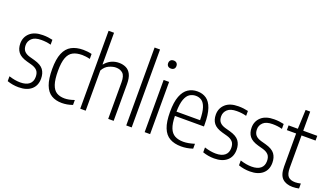

<svg xmlns="http://www.w3.org/2000/svg" viewBox="-73 -1335 3220 1871"><g transform="rotate(20 1537.0 -399.0)"><path d="M163.5 9.5Q102 9.5 45 -10.5V-61Q108.5 -40.5 163 -40.5Q223.5 -40.5 255.5 -66.8Q287.5 -93 287.5 -142Q287.5 -185.5 266.8 -207.8Q246 -230 206.5 -241L155.5 -255Q89 -273.5 61.8 -309Q34.5 -344.5 34.5 -399Q34.5 -464.5 81 -507Q127.5 -549.5 215 -549.5Q244 -549.5 268.5 -546.5Q293 -543.5 316.5 -538V-487.5Q289.5 -494.5 266.2 -497.2Q243 -500 216.5 -500Q150 -500 119.5 -470.8Q89 -441.5 89 -401Q89 -362 108.2 -339.8Q127.5 -317.5 168 -306L219 -292Q289 -272.5 315.8 -236Q342.5 -199.5 342.5 -144Q342.5 -72 295.2 -31.2Q248 9.5 163.5 9.5Z M612 9.5Q547.5 9.5 502.8 -17.8Q458 -45 434.8 -106.5Q411.5 -168 411.5 -270.5Q411.5 -373.5 437.2 -434.8Q463 -496 512.8 -522.8Q562.5 -549.5 634 -549.5Q655 -549.5 677.8 -547Q700.5 -544.5 722.5 -539V-487.5Q699 -493.5 677.5 -496Q656 -498.5 641.5 -498.5Q583.5 -498.5 545.8 -478.5Q508 -458.5 489.5 -409.2Q471 -360 471 -272.5Q471 -184 488 -133.5Q505 -83 538.5 -62.2Q572 -41.5 621.5 -41.5Q642.5 -41.5 667.5 -46.2Q692.5 -51 722.5 -61.5V-10.5Q693.5 0 666 4.8Q638.5 9.5 612 9.5Z M801 0V-808H857.5V-480.5H861Q889.5 -515.5 926.5 -532.5Q963.5 -549.5 1005.5 -549.5Q1045.5 -549.5 1077.8 -534Q1110 -518.5 1128.8 -481.8Q1147.5 -445 1147.5 -380.5V0H1091V-380Q1091 -446.5 1063.8 -471.2Q1036.5 -496 992 -496Q960.5 -496 921.5 -479Q882.5 -462 857.5 -417V0Z M1278 0V-808H1334.5V0Z M1469 0V-541.5H1525.5V0ZM1497 -669.5Q1477 -669.5 1465.5 -680.5Q1454 -691.5 1454 -710.5Q1454 -730 1465.5 -741.5Q1477 -753 1497 -753Q1517 -753 1528.5 -741.5Q1540 -730 1540 -710.5Q1540 -691.5 1528.5 -680.5Q1517 -669.5 1497 -669.5Z M1849.5 9.5Q1778.5 9.5 1730.2 -17.8Q1682 -45 1657.8 -106.5Q1633.5 -168 1633.5 -271Q1633.5 -372.5 1657.2 -433.8Q1681 -495 1722.5 -522.2Q1764 -549.5 1818 -549.5Q1872 -549.5 1911.2 -522.5Q1950.5 -495.5 1971.8 -434.2Q1993 -373 1993 -270.5V-249.5H1692Q1693.5 -170 1711.8 -124.5Q1730 -79 1765.8 -59.8Q1801.5 -40.5 1854.5 -40.5Q1902.5 -40.5 1968.5 -61V-10.5Q1935 0.5 1906.2 5Q1877.5 9.5 1849.5 9.5ZM1818 -503.5Q1783 -503.5 1755 -485.5Q1727 -467.5 1710.2 -422Q1693.5 -376.5 1692 -294H1936.5Q1935.5 -376.5 1920.2 -422Q1905 -467.5 1878.8 -485.5Q1852.5 -503.5 1818 -503.5Z M2191 9.5Q2129.5 9.5 2072.5 -10.5V-61Q2136 -40.5 2190.5 -40.5Q2251 -40.5 2283 -66.8Q2315 -93 2315 -142Q2315 -185.5 2294.2 -207.8Q2273.5 -230 2234 -241L2183 -255Q2116.5 -273.5 2089.2 -309Q2062 -344.5 2062 -399Q2062 -464.5 2108.5 -507Q2155 -549.5 2242.5 -549.5Q2271.5 -549.5 2296 -546.5Q2320.5 -543.5 2344 -538V-487.5Q2317 -494.5 2293.8 -497.2Q2270.5 -500 2244 -500Q2177.5 -500 2147 -470.8Q2116.5 -441.5 2116.5 -401Q2116.5 -362 2135.8 -339.8Q2155 -317.5 2195.5 -306L2246.5 -292Q2316.5 -272.5 2343.2 -236Q2370 -199.5 2370 -144Q2370 -72 2322.8 -31.2Q2275.5 9.5 2191 9.5Z M2562 9.5Q2500.5 9.5 2443.5 -10.5V-61Q2507 -40.5 2561.5 -40.5Q2622 -40.5 2654 -66.8Q2686 -93 2686 -142Q2686 -185.5 2665.2 -207.8Q2644.5 -230 2605 -241L2554 -255Q2487.5 -273.5 2460.2 -309Q2433 -344.5 2433 -399Q2433 -464.5 2479.5 -507Q2526 -549.5 2613.5 -549.5Q2642.5 -549.5 2667 -546.5Q2691.5 -543.5 2715 -538V-487.5Q2688 -494.5 2664.8 -497.2Q2641.5 -500 2615 -500Q2548.5 -500 2518 -470.8Q2487.5 -441.5 2487.5 -401Q2487.5 -362 2506.8 -339.8Q2526 -317.5 2566.5 -306L2617.5 -292Q2687.5 -272.5 2714.2 -236Q2741 -199.5 2741 -144Q2741 -72 2693.8 -31.2Q2646.5 9.5 2562 9.5Z M3004.5 9Q2937 9 2898.8 -27.2Q2860.5 -63.5 2860.5 -149.5V-492.5H2764.5V-541.5H2860.5L2869 -740H2916.5V-541.5H3062V-492.5H2916.5V-157.5Q2916.5 -92.5 2940.5 -67.5Q2964.5 -42.5 3014 -42.5Q3038.5 -42.5 3070.5 -50V1.5Q3056 5 3038.2 7Q3020.5 9 3004.5 9Z"/></g></svg>

Font: Encode Sans Condensed Condensed Light
Style: Regular
Weight: 300
Width: 3
Designer: Multiple Designers
Foundry: Impallari Type
Version: Version 3.000; ttfautohint (v1.8.3) -l 8 -r 50 -G 200 -x 14 